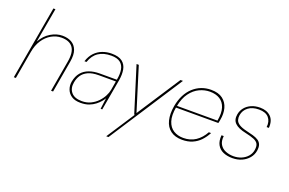

<svg xmlns="http://www.w3.org/2000/svg" viewBox="-113 -1134 2665 1769"><g transform="rotate(20 1219.5 -250.0)"><path d="M28 0 154 -720H174L114 -381Q151 -447 207 -480Q263 -513 320 -513Q372 -513 409.5 -492Q447 -471 463.5 -426.5Q480 -382 467 -310L413 0H393L446 -305Q463 -401 429.5 -447Q396 -493 318 -493Q266 -493 219.5 -466.5Q173 -440 140 -390.5Q107 -341 95 -269L48 0Z M684 12Q630 12 596.5 -10Q563 -32 549.5 -68Q536 -104 543 -145Q554 -201 583 -235.5Q612 -270 657.5 -286.5Q703 -303 760 -303H928Q939 -362 931.5 -404.5Q924 -447 893.5 -470.5Q863 -494 805 -494Q730 -494 681 -461.5Q632 -429 609 -361H589Q606 -414 638 -447.5Q670 -481 712.5 -497Q755 -513 802 -513Q872 -513 907 -485.5Q942 -458 950.5 -411Q959 -364 949 -306L895 0H879L893 -108Q885 -94 868.5 -74Q852 -54 826.5 -34Q801 -14 766.5 -1Q732 12 684 12ZM691 -7Q739 -7 777 -25.5Q815 -44 843 -73Q871 -102 888 -135Q905 -168 910 -197L925 -285H758Q693 -285 653 -266Q613 -247 592.5 -216Q572 -185 565 -145Q554 -85 586.5 -46Q619 -7 691 -7Z M1014 220 1194 -56H1188L1049 -501H1071L1203 -76L1480 -501H1504L1036 220Z M1681 12Q1611 12 1567 -21Q1523 -54 1508 -114.5Q1493 -175 1507 -256Q1518 -317 1542.5 -365Q1567 -413 1603 -446Q1639 -479 1683 -496Q1727 -513 1777 -513Q1850 -513 1892 -481Q1934 -449 1948 -396.5Q1962 -344 1950 -282Q1949 -273 1947 -265.5Q1945 -258 1943 -248H1517L1520 -266H1928Q1942 -344 1926 -394Q1910 -444 1870.5 -468.5Q1831 -493 1773 -493Q1721 -493 1671 -469.5Q1621 -446 1583 -394.5Q1545 -343 1530 -261L1528 -252Q1513 -167 1530.5 -113Q1548 -59 1589 -33.5Q1630 -8 1685 -8Q1754 -8 1805 -42Q1856 -76 1890 -138H1912Q1889 -94 1857 -60Q1825 -26 1781 -7Q1737 12 1681 12Z M2173 12Q2122 12 2083 -5Q2044 -22 2024 -58.5Q2004 -95 2009 -152H2031Q2025 -101 2044.5 -69Q2064 -37 2100 -22.5Q2136 -8 2177 -8Q2219 -8 2254.5 -23Q2290 -38 2313.5 -65Q2337 -92 2343 -126Q2350 -167 2338 -189Q2326 -211 2295 -223.5Q2264 -236 2213 -247Q2174 -255 2146.5 -267Q2119 -279 2102.5 -295.5Q2086 -312 2080.5 -333.5Q2075 -355 2080 -383Q2087 -422 2111 -451Q2135 -480 2172.5 -496.5Q2210 -513 2258 -513Q2323 -513 2362 -476Q2401 -439 2396 -365H2374Q2381 -422 2350.5 -457.5Q2320 -493 2254 -493Q2189 -493 2149.5 -462.5Q2110 -432 2102 -383Q2098 -358 2104.5 -336Q2111 -314 2136.5 -297Q2162 -280 2213 -268Q2249 -260 2280 -251Q2311 -242 2332.5 -228Q2354 -214 2363 -190.5Q2372 -167 2366 -129Q2359 -88 2332.5 -56.5Q2306 -25 2265.5 -6.5Q2225 12 2173 12Z"/></g></svg>

Font: DM Sans 17pt Thin
Style: Italic
Weight: 250
Italic angle: -10°
Version: Version 4.004;gftools[0.9.30]